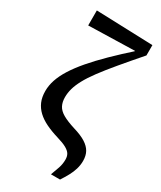

<svg xmlns="http://www.w3.org/2000/svg" viewBox="-232 -815 919 1097"><g transform="rotate(30 227.0 -266.0)"><path d="M305 205Q317 174 326 147Q335 120 335 91Q335 70 326.5 55.5Q318 41 296 28.5Q274 16 233 4Q186 -10 150 -27.5Q114 -45 89.5 -68Q65 -91 52 -121Q39 -151 39 -192Q39 -228 51.5 -265.5Q64 -303 90 -344.5Q116 -386 156.5 -433.5Q197 -481 253 -536Q309 -591 382 -656L368 -622V-646L64 -638V-737L438 -724V-656Q371 -579 322.5 -521Q274 -463 241 -418.5Q208 -374 189 -338.5Q170 -303 162 -274Q154 -245 154 -217Q154 -185 166 -162Q178 -139 207.5 -122Q237 -105 288 -89Q339 -74 369 -55Q399 -36 412.5 -11.5Q426 13 426 47Q426 75 418 101.5Q410 128 396 153.5Q382 179 365 205Z"/></g></svg>

Font: Source Serif 4 SemiBold
Style: Regular
Weight: 600
Designer: Frank Grießhammer
Foundry: Adobe Systems Incorporated
Version: Version 4.004;hotconv 1.0.116;makeotfexe 2.5.65601